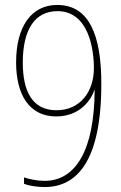

<svg xmlns="http://www.w3.org/2000/svg" viewBox="-20 -744 487 775"><path d="M389 -406C389 -604 339 -724 211 -724C106 -724 45 -636 45 -492C45 -362 98 -274 207 -274C302 -274 348 -340 361 -381H362C361 -137 285 -14 160 -14C130 -14 97 -21 77 -28V-2C97 6 130 11 160 11C289 11 389 -91 389 -406ZM212 -699C337 -699 359 -547 359 -469C359 -373 303 -299 208 -299C110 -299 72 -376 72 -491C72 -624 120 -699 212 -699Z"/></svg>

Font: Noto Sans Lao Condensed Thin
Style: Regular
Weight: 100
Width: 3
Designer: Monotype Design Team
Foundry: Monotype Imaging Inc.
Version: Version 2.003